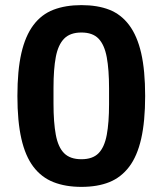

<svg xmlns="http://www.w3.org/2000/svg" viewBox="-20 -718 635 750"><path d="M298 12Q236 12 189 -6.5Q142 -25 110.5 -66.5Q79 -108 63.5 -176Q48 -244 48 -343Q48 -443 63.5 -510.5Q79 -578 110.5 -620Q142 -662 189 -680Q236 -698 298 -698Q361 -698 407 -680Q453 -662 484.5 -620Q516 -578 531.5 -510.5Q547 -443 547 -343Q547 -244 531.5 -176Q516 -108 484.5 -66.5Q453 -25 407 -6.5Q361 12 298 12ZM298 -96Q342 -96 365 -119.5Q388 -143 397 -191Q406 -239 406 -311V-373Q406 -446 397 -494.5Q388 -543 365 -567Q342 -591 298 -591Q254 -591 230.5 -567Q207 -543 198 -495.5Q189 -448 189 -375V-313Q189 -240 198 -191.5Q207 -143 230.5 -119.5Q254 -96 298 -96Z"/></svg>

Font: Archivo SemiBold
Style: Bold
Weight: 700
Version: Version 2.001